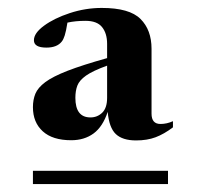

<svg xmlns="http://www.w3.org/2000/svg" viewBox="-20 -747 502 484"><path d="M416 -426Q393.5 -409 372.2 -401Q351 -393 323 -393Q289 -393 272 -409Q255 -425 251.5 -465Q239 -427.5 215.8 -410.5Q192.5 -393.5 159.5 -393.5Q112.5 -393.5 87.8 -416Q63 -438.5 63 -477Q63 -495.5 69.2 -510.8Q75.5 -526 94.2 -540Q113 -554 150.2 -568.5Q187.5 -583 250 -600.5V-636.5Q250 -663 237.2 -678.8Q224.5 -694.5 195.5 -694.5Q170.5 -694.5 150 -690Q146.5 -668 143.2 -657.8Q140 -647.5 135.5 -642Q123.5 -627 97 -627Q65.5 -627 65.5 -645.5Q65.5 -663.5 91 -682.2Q116.5 -701 156 -714Q195.5 -727 236.5 -727Q306.5 -727 334.2 -699.2Q362 -671.5 362 -624V-460.5Q362 -434.5 384.5 -434.5Q400.5 -434.5 416 -441.5ZM170 -500.5Q170 -451 208 -451Q225.5 -451 237.8 -463Q250 -475 250 -500.5V-581.5Q214 -568.5 197 -556.5Q180 -544.5 175 -531.2Q170 -518 170 -500.5ZM63 -283V-316.5H403.5V-283Z"/></svg>

Font: Newsreader 72pt SemiBold
Style: Regular
Weight: 600
Designer: Hugues Gentile
Foundry: Production Type
Version: Version 1.003; ttfautohint (v1.8.3)